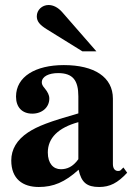

<svg xmlns="http://www.w3.org/2000/svg" viewBox="-20 -733 540 767"><path d="M365 -528 228 -685C212 -703 193 -713 174 -713C148 -713 127 -693 127 -668C127 -648 138 -634 167 -616L309 -528ZM473 -64 463 -54C460 -51 457 -50 452 -50C438 -50 431 -61 431 -78V-339C431 -425 357 -473 235 -473C122 -473 44 -427 44 -347C44 -305 68 -279 109 -279C149 -279 177 -305 177 -339C177 -353 171 -365 158 -381C149 -391 147 -398 147 -404C147 -428 176 -441 212 -441C271 -441 293 -412 293 -348V-280C177 -247 130 -229 92 -204C47 -174 25 -136 25 -92C25 -18 71 14 135 14C193 14 239 -5 294 -55C305 -4 327 14 376 14C419 14 450 -2 488 -43ZM293 -97C271 -66 247 -57 223 -57C193 -57 171 -80 171 -124C171 -182 213 -223 293 -245Z"/></svg>

Font: XITS Math
Style: Bold
Weight: 700
Designer: MicroPress Inc., with final additions and corrections provided by Coen Hoffman, Elsevier (retired)
Version: Version 1.105